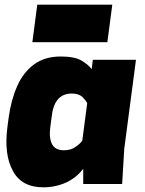

<svg xmlns="http://www.w3.org/2000/svg" viewBox="-20 -785 620 819"><path d="M560 -530H376ZM510 -150 501 0H335V-65Q305 -26 261 -6Q216 14 165 14Q72 14 35 -56Q-4 -126 12 -246L17 -284Q28 -362 54 -419Q79 -476 126 -511Q172 -544 239 -544Q298 -544 327 -527Q355 -511 371 -490L376 -530H560ZM352 -345Q346 -357 331 -372Q315 -386 286 -386Q210 -386 200 -284L195 -246Q188 -197 202 -170Q216 -144 253 -144Q283 -144 303 -159Q321 -171 331 -185ZM139 -765H459L438 -605H118Z"/></svg>

Font: Tanohe Sans Black
Style: Italic
Weight: 900
Designer: Village Type and Design LLC & Cristiano Sobral
Foundry: Cooper Hewitt Smithsonian Design Museum
Version: Version 1.00;January 12, 2020;FontCreator 12.0.0.2547 64-bit